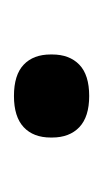

<svg xmlns="http://www.w3.org/2000/svg" viewBox="46 -186 150 282"><g transform="rotate(-90 121.0 -45.0)"><path d="M121 11Q90.5 11 75.2 -3.5Q60 -18 60 -43.5V-45.5Q60 -71 75.2 -85.2Q90.5 -99.5 121 -99.5Q152 -99.5 167 -85.2Q182 -71 182 -45.5V-43.5Q182 -18 167 -3.5Q152 11 121 11Z"/></g></svg>

Font: Anek Gujarati Expanded
Style: Regular
Weight: 400
Width: 7
Designer: Mrunmayee Ghaisas (Gujarati), Yesha Goshar (Latin)
Foundry: Ek Type
Version: Version 1.003